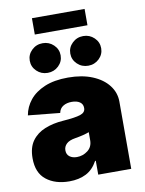

<svg xmlns="http://www.w3.org/2000/svg" viewBox="-98 -975 793 1052"><g transform="rotate(-10 298.5 -449.0)"><path d="M202.1 8.8Q123.5 8.8 74 -30.3Q24.4 -69.3 24.4 -150.4Q24.4 -210.4 51 -247.1Q77.6 -283.7 123 -302Q168.5 -320.3 224.6 -324.2Q293 -329.1 321.8 -338.6Q350.6 -348.1 350.6 -372.1V-374Q350.6 -395 334 -406.5Q317.4 -418 289.1 -418Q261.2 -418 241.5 -406Q221.7 -394 216.8 -369.1L40 -386.7Q47.9 -432.6 78.1 -470.2Q108.4 -507.8 161.9 -530.3Q215.3 -552.7 292 -552.7Q369.6 -552.7 427 -529.1Q484.4 -505.4 515.6 -464.8Q546.9 -424.3 546.9 -374V0H363.3V-77.1H359.4Q334.5 -31.2 294.9 -11.2Q255.4 8.8 202.1 8.8ZM265.6 -115.2Q298.8 -115.2 325.7 -135.7Q352.5 -156.2 352.5 -193.4V-238.3Q322.3 -226.6 274.4 -218.8Q240.2 -213.4 224.6 -198.2Q209 -183.1 209 -162.1Q209 -139.2 224.9 -127.2Q240.7 -115.2 265.6 -115.2ZM447.3 -907.2V-816.4H154.3V-907.2ZM188 -597.2Q152.3 -597.2 127.2 -621.3Q102.1 -645.5 102.1 -679.7Q102.1 -713.9 127.2 -738Q152.3 -762.2 188 -762.2Q223.6 -762.2 248.8 -738Q273.9 -713.9 273.9 -679.7Q273.9 -645.5 248.8 -621.3Q223.6 -597.2 188 -597.2ZM413.6 -597.2Q377.9 -597.2 352.8 -621.3Q327.6 -645.5 327.6 -679.7Q327.6 -713.9 352.8 -738Q377.9 -762.2 413.6 -762.2Q449.2 -762.2 474.4 -738Q499.5 -713.9 499.5 -679.7Q499.5 -645.5 474.4 -621.3Q449.2 -597.2 413.6 -597.2Z"/></g></svg>

Font: Inter Black
Style: Regular
Weight: 900
Designer: Rasmus Andersson
Foundry: rsms
Version: Version 4.000;git-a52131595